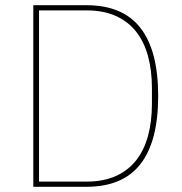

<svg xmlns="http://www.w3.org/2000/svg" viewBox="-20 -718 698 738"><path d="M108 -698H312Q452 -698 520 -610.5Q588 -523 588 -349Q588 -175 520 -87.5Q452 0 312 0H108ZM313 -20Q378 -20 425.5 -41.5Q473 -63 503.5 -102Q534 -141 549 -196Q564 -251 564 -319V-379Q564 -447 549 -502Q534 -557 503.5 -596Q473 -635 425.5 -656.5Q378 -678 313 -678H130V-20Z"/></svg>

Font: IBM Plex Sans Devanagari Thin
Style: Regular
Weight: 100
Designer: Mike Abbink, Paul van der Laan, Pieter van Rosmalen, Erin McLaughlin
Foundry: Bold Monday
Version: Version 1.1